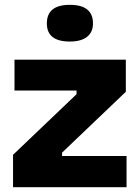

<svg xmlns="http://www.w3.org/2000/svg" viewBox="-20 -775 578 795"><path d="M34 0V-134L297 -385V-400H40V-528H501V-395L237 -143V-129H504V0ZM269 -603Q174 -603 174 -678Q174 -755 269 -755Q365 -755 365 -678Q365 -642 340.5 -622.5Q316 -603 269 -603Z"/></svg>

Font: Bricolage Grotesque 12pt ExtraBold
Style: Regular
Weight: 800
Designer: Mathieu Triay
Foundry: Atelier Triay
Version: Version 1.001; ttfautohint (v1.8.4.7-5d5b);gftools[0.9.33.de